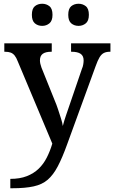

<svg xmlns="http://www.w3.org/2000/svg" viewBox="-20 -767 609 1024"><path d="M35 187Q86 187 123 172.5Q160 158 186 133Q212 108 229.5 73.5Q247 39 259 -1L75 -439Q67 -460 58 -471Q49 -482 37 -486.5Q25 -491 6 -491H3V-536H256V-491H253Q223 -491 208 -480Q193 -469 193 -445Q193 -437 195 -427.5Q197 -418 201 -407L271 -233Q281 -210 289.5 -184Q298 -158 305.5 -134.5Q313 -111 315 -95Q322 -123 332 -151.5Q342 -180 351 -207L417 -400Q422 -411 424 -423.5Q426 -436 426 -445Q426 -469 410 -480Q394 -491 362 -491H359V-536H569V-491H566Q547 -491 534 -484.5Q521 -478 511 -461.5Q501 -445 490 -414L338 3Q312 75 288 120.5Q264 166 234.5 191.5Q205 217 159.5 227Q114 237 46 237H35ZM399 -629Q376 -629 360 -642.5Q344 -656 344 -688Q344 -721 360 -734Q376 -747 399 -747Q421 -747 437.5 -734Q454 -721 454 -688Q454 -656 437.5 -642.5Q421 -629 399 -629ZM205 -629Q182 -629 166 -642.5Q150 -656 150 -688Q150 -721 166 -734Q182 -747 205 -747Q227 -747 243.5 -734Q260 -721 260 -688Q260 -656 243.5 -642.5Q227 -629 205 -629Z"/></svg>

Font: Noto Serif Hebrew Medium
Style: Regular
Weight: 500
Version: Version 2.003